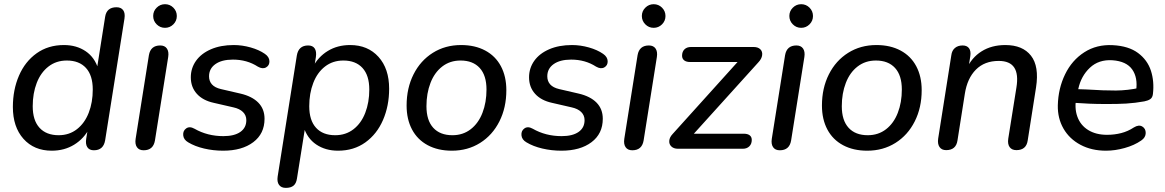

<svg xmlns="http://www.w3.org/2000/svg" viewBox="-20 -712 5576 919"><path d="M41.6 -199.9Q41.6 -282.4 70.9 -350Q100.1 -417.6 155.4 -457Q210.7 -496.4 286.1 -496.4Q346.3 -496.4 390 -466.8Q433.7 -437.3 450.7 -380.8L443.7 -381.4L483.4 -632.4Q490.8 -677.3 537.5 -677.3Q559.4 -677.3 569.6 -663.2Q579.7 -649.2 575.8 -623.4L483.3 -40.7Q475.3 7.3 429.3 7.3Q407.4 7.3 397.8 -7.7Q388.3 -22.7 392.8 -49.1L404.1 -118.6L408.8 -99.8Q382.2 -48.5 335.2 -19.6Q288.2 9.3 227.8 9.3Q143.1 9.3 92.3 -47.5Q41.6 -104.3 41.6 -199.9ZM424 -283.5Q424 -351.1 391.5 -386.7Q359 -422.3 299.8 -422.3Q249 -422.3 212.1 -393.6Q175.1 -365 155.8 -315.1Q136.6 -265.2 136.6 -203.6Q136.6 -136 169.1 -100.4Q201.6 -64.8 260.8 -64.8Q311.5 -64.8 348.5 -93.8Q385.5 -122.8 404.7 -172.3Q424 -221.9 424 -283.5Z M629.2 -47.8 692.7 -447.7Q700.7 -494.4 746.8 -494.4Q768.7 -494.4 778.8 -479.7Q789 -465.1 785.1 -439.3L721.6 -39.4Q713.6 7.3 667.5 7.3Q645.6 7.3 635.5 -7.4Q625.3 -22 629.2 -47.8ZM713.2 -635.5Q713.2 -658.8 729.9 -675.3Q746.5 -691.9 769.9 -691.9Q793.2 -691.9 809.8 -675.3Q826.3 -658.6 826.3 -635.3Q826.3 -612 809.7 -595.4Q793 -578.8 769.7 -578.8Q746.4 -578.8 729.8 -595.5Q713.2 -612.1 713.2 -635.5Z M881 -30.6Q858.7 -43.4 856.9 -64.8Q855.1 -86.2 871.4 -97.5Q887.6 -108.9 911 -95.8Q972.8 -60.4 1049.3 -60.4Q1101.5 -60.4 1130.2 -80.4Q1159 -100.4 1159 -136.8Q1159 -160.1 1142.9 -175.9Q1126.9 -191.7 1096.9 -198.2L1003 -219.8Q950.7 -231.2 922 -263.2Q893.3 -295.1 893.3 -341.9Q893.3 -385.7 918.2 -420.9Q943.1 -456 989.7 -476.2Q1036.4 -496.4 1098.8 -496.4Q1139 -496.4 1179.7 -484.9Q1220.3 -473.4 1247.8 -454.2Q1268.8 -439.8 1269.6 -419.3Q1270.3 -398.9 1253.5 -389.4Q1236.8 -380 1214.1 -393.1Q1162.3 -426.7 1094.7 -426.7Q1041.4 -426.7 1011 -405.1Q980.6 -383.6 980.6 -346.6Q980.6 -323.5 994.5 -308Q1008.4 -292.5 1037.2 -285.7L1131 -264Q1186.6 -251 1216.4 -220.7Q1246.2 -190.3 1246.2 -143.5Q1246.2 -72 1192.2 -31.4Q1138.2 9.3 1048.1 9.3Q1000.8 9.3 956.8 -1.1Q912.9 -11.4 881 -30.6Z M1309 132.8 1400.8 -446.4Q1408.9 -494.4 1454.9 -494.4Q1476.8 -494.4 1486.3 -480.1Q1495.8 -465.7 1492 -439.3L1480.7 -369.1L1475.4 -387.9Q1502.6 -439.9 1549 -468.1Q1595.3 -496.4 1655.7 -496.4Q1740.5 -496.4 1791.5 -439.9Q1842.6 -383.5 1842.6 -287.3Q1842.6 -205.4 1813.3 -137.7Q1784.1 -70.1 1728.8 -30.4Q1673.4 9.3 1598.1 9.3Q1537.8 9.3 1493.8 -20.3Q1449.8 -49.9 1432.8 -106.3H1441.1L1401.4 142.4Q1397.9 166 1385 176.6Q1372.1 187.3 1347.9 187.3Q1326 187.3 1315.6 172.9Q1305.1 158.6 1309 132.8ZM1747.6 -283.5Q1747.6 -351.1 1715.1 -386.7Q1682.6 -422.3 1623.4 -422.3Q1572.7 -422.3 1535.7 -393.6Q1498.7 -365 1479.5 -315.1Q1460.2 -265.2 1460.2 -203.6Q1460.2 -136 1492.7 -100.4Q1525.2 -64.8 1584.4 -64.8Q1635.1 -64.8 1672.1 -93.5Q1709.1 -122.2 1728.3 -172Q1747.6 -221.9 1747.6 -283.5Z M1926.2 -206.9Q1926.2 -290.3 1959.4 -356.2Q1992.6 -422 2051.8 -459.2Q2111 -496.4 2187 -496.4Q2253.5 -496.4 2302.6 -470.1Q2351.6 -443.9 2377.6 -395Q2403.6 -346.1 2403.6 -280.2Q2403.6 -196.9 2370.4 -131Q2337.2 -65.1 2278 -27.9Q2218.8 9.3 2142.8 9.3Q2076.3 9.3 2027.3 -17Q1978.2 -43.3 1952.2 -92.1Q1926.2 -141 1926.2 -206.9ZM2308.6 -283.5Q2308.6 -351.1 2276.1 -386.7Q2243.6 -422.3 2184.4 -422.3Q2133.7 -422.3 2096.7 -393.6Q2059.7 -365 2040.5 -315.1Q2021.2 -265.2 2021.2 -203.6Q2021.2 -136 2053.7 -100.4Q2086.2 -64.8 2145.4 -64.8Q2196.1 -64.8 2233.1 -93.5Q2270.1 -122.2 2289.3 -172Q2308.6 -221.9 2308.6 -283.5Z M2500 -30.6Q2477.7 -43.4 2475.9 -64.8Q2474.1 -86.2 2490.4 -97.5Q2506.6 -108.9 2530 -95.8Q2591.8 -60.4 2668.3 -60.4Q2720.5 -60.4 2749.2 -80.4Q2778 -100.4 2778 -136.8Q2778 -160.1 2761.9 -175.9Q2745.9 -191.7 2715.9 -198.2L2622 -219.8Q2569.7 -231.2 2541 -263.2Q2512.3 -295.1 2512.3 -341.9Q2512.3 -385.7 2537.2 -420.9Q2562.1 -456 2608.7 -476.2Q2655.4 -496.4 2717.8 -496.4Q2758 -496.4 2798.7 -484.9Q2839.3 -473.4 2866.8 -454.2Q2887.8 -439.8 2888.6 -419.3Q2889.3 -398.9 2872.5 -389.4Q2855.8 -380 2833.1 -393.1Q2781.3 -426.7 2713.7 -426.7Q2660.4 -426.7 2630 -405.1Q2599.6 -383.6 2599.6 -346.6Q2599.6 -323.5 2613.5 -308Q2627.4 -292.5 2656.2 -285.7L2750 -264Q2805.6 -251 2835.4 -220.7Q2865.2 -190.3 2865.2 -143.5Q2865.2 -72 2811.2 -31.4Q2757.2 9.3 2667.1 9.3Q2619.8 9.3 2575.8 -1.1Q2531.9 -11.4 2500 -30.6Z M2968.2 -47.8 3031.7 -447.7Q3039.7 -494.4 3085.8 -494.4Q3107.7 -494.4 3117.8 -479.7Q3128 -465.1 3124.1 -439.3L3060.6 -39.4Q3052.6 7.3 3006.5 7.3Q2984.6 7.3 2974.5 -7.4Q2964.3 -22 2968.2 -47.8ZM3052.2 -635.5Q3052.2 -658.8 3068.9 -675.3Q3085.5 -691.9 3108.9 -691.9Q3132.2 -691.9 3148.8 -675.3Q3165.3 -658.6 3165.3 -635.3Q3165.3 -612 3148.7 -595.4Q3132 -578.8 3108.7 -578.8Q3085.4 -578.8 3068.8 -595.5Q3052.2 -612.1 3052.2 -635.5Z M3199.4 -70.5 3531.2 -438.4 3534.8 -415.2H3283.1Q3264.7 -415.2 3254.7 -423.2Q3244.7 -431.3 3244.7 -445.2Q3244.7 -464.6 3256.2 -475.9Q3267.6 -487.1 3287.7 -487.1H3587.1Q3608 -487.1 3619.2 -476.2Q3630.3 -465.2 3628 -447.8Q3625.8 -430.4 3609.6 -413.3L3278 -46.4L3274.3 -72H3539.9Q3558.3 -72 3568.3 -64.4Q3578.3 -56.8 3578.3 -42.3Q3578.3 -22.9 3566.5 -11.5Q3554.8 0 3535.4 0H3224.9Q3205 0 3193.6 -10.8Q3182.1 -21.5 3183.4 -38.1Q3184.6 -54.7 3199.4 -70.5Z M3674.2 -47.8 3737.7 -447.7Q3745.7 -494.4 3791.8 -494.4Q3813.7 -494.4 3823.8 -479.7Q3834 -465.1 3830.1 -439.3L3766.6 -39.4Q3758.6 7.3 3712.5 7.3Q3690.6 7.3 3680.5 -7.4Q3670.3 -22 3674.2 -47.8ZM3758.2 -635.5Q3758.2 -658.8 3774.9 -675.3Q3791.5 -691.9 3814.9 -691.9Q3838.2 -691.9 3854.8 -675.3Q3871.3 -658.6 3871.3 -635.3Q3871.3 -612 3854.7 -595.4Q3838 -578.8 3814.7 -578.8Q3791.4 -578.8 3774.8 -595.5Q3758.2 -612.1 3758.2 -635.5Z M3914.2 -206.9Q3914.2 -290.3 3947.4 -356.2Q3980.6 -422 4039.8 -459.2Q4099 -496.4 4175 -496.4Q4241.5 -496.4 4290.6 -470.1Q4339.6 -443.9 4365.6 -395Q4391.6 -346.1 4391.6 -280.2Q4391.6 -196.9 4358.4 -131Q4325.2 -65.1 4266 -27.9Q4206.8 9.3 4130.8 9.3Q4064.3 9.3 4015.3 -17Q3966.2 -43.3 3940.2 -92.1Q3914.2 -141 3914.2 -206.9ZM4296.6 -283.5Q4296.6 -351.1 4264.1 -386.7Q4231.6 -422.3 4172.4 -422.3Q4121.7 -422.3 4084.7 -393.6Q4047.7 -365 4028.5 -315.1Q4009.2 -265.2 4009.2 -203.6Q4009.2 -136 4041.7 -100.4Q4074.2 -64.8 4133.4 -64.8Q4184.1 -64.8 4221.1 -93.5Q4258.1 -122.2 4277.3 -172Q4296.6 -221.9 4296.6 -283.5Z M4470.6 -49.2 4533.5 -447.7Q4536.3 -470.2 4550.7 -482.3Q4565 -494.4 4587.5 -494.4Q4608.4 -494.4 4618.3 -481Q4628.1 -467.6 4624.2 -442.4L4612 -364.6L4605.4 -380.3Q4630.4 -436.3 4678.4 -466.3Q4726.3 -496.4 4792 -496.4Q4875 -496.4 4914.8 -445.4Q4954.6 -394.5 4939 -293.7L4899 -39.3Q4892.2 6.6 4844.9 6.6Q4823 6.6 4812.5 -8Q4802.1 -22.7 4806 -48.4L4845 -292.9Q4855.5 -356.8 4834.6 -388.6Q4813.7 -420.4 4760.3 -420.4Q4692.6 -420.4 4651.1 -378.7Q4609.7 -337 4598.2 -263.4L4563 -40.1Q4556.2 6.6 4508.9 6.6Q4487 6.6 4476.9 -8.4Q4466.7 -23.4 4470.6 -49.2Z M5043.2 -207.5Q5045.1 -288.4 5077.9 -356.1Q5110.7 -423.8 5170.1 -461.9Q5229.4 -500 5306.4 -495.8Q5382 -491.9 5427 -458.5Q5472 -425.1 5488.8 -373.7Q5505.5 -322.2 5498.4 -261.9Q5496.4 -244.7 5485.5 -237.4Q5474.5 -230.1 5457.1 -226.8Q5414 -219 5370.7 -216.3Q5327.4 -213.7 5271.4 -214.2Q5234.4 -214 5194.1 -215.7Q5153.9 -217.5 5108.8 -220.6L5121.1 -285.8Q5148.6 -284.5 5180.8 -283.8Q5265 -278.3 5321.4 -278.7Q5377.8 -279.2 5435.7 -291.8L5418 -277.9Q5426.8 -340.3 5399.3 -379.5Q5371.8 -418.7 5304.8 -423.6Q5239.3 -427.8 5196.9 -388Q5154.5 -348.1 5141.3 -286.9L5132.7 -249.5Q5121.5 -196.5 5136.4 -154.6Q5151.3 -112.7 5188.4 -89.7Q5225.4 -66.7 5278.8 -66.7Q5314.3 -66.7 5346.6 -75Q5378.9 -83.3 5407.3 -102.1Q5430.7 -116.4 5447.4 -106.5Q5464.2 -96.5 5463.9 -75.1Q5463.6 -53.7 5442.4 -39.4Q5408.8 -16.2 5362.9 -3.5Q5317 9.3 5273.9 9.3Q5204.5 9.3 5151.7 -18.9Q5098.9 -47 5070.4 -96.3Q5042 -145.7 5043.2 -207.5Z"/></svg>

Font: SN Pro Thin
Style: Italic
Weight: 200
Italic angle: -9°
Designer: Tobias Whetton
Foundry: Supernotes
Version: Version 1.003;Glyphs 3.3 (3324)